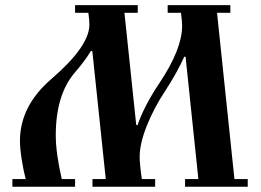

<svg xmlns="http://www.w3.org/2000/svg" viewBox="-20 -713 997 733"><path d="M27.3 0V-29.3H78.1Q69.3 -62.5 62.7 -105Q56.2 -147.5 56.2 -175.3Q56.2 -308.6 176.8 -412.1Q321.3 -536.6 321.3 -619.1Q321.3 -634.8 317.4 -664.1H266.6V-693.4H505.9V-664.1H455.1L500 -236.8L504.9 -234.4Q529.8 -308.1 588.4 -395.5Q675.3 -525.4 675.3 -614.3Q675.3 -631.3 670.9 -664.1H620.1V-693.4H859.4V-664.1H808.6L875 -29.3H925.8V0H686.5V-29.3H737.3L688.5 -496.1L683.6 -496.6Q653.3 -430.7 610.8 -366.2Q567.9 -301.3 540.5 -232.9Q513.2 -164.6 513.2 -114.3Q513.2 -86.4 521.5 -29.3H572.3V0H333V-29.3H383.8L332.5 -517.6L327.1 -518.6Q305.2 -481.9 266.1 -436.5Q192.9 -351.6 192.9 -195.8Q192.9 -128.9 215.8 -29.3H266.6V0Z"/></svg>

Font: Monomachus
Style: Medium
Weight: 500
Designer: Alexey Kryukov
Version: Version 1.0